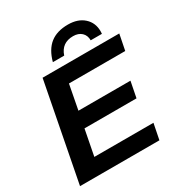

<svg xmlns="http://www.w3.org/2000/svg" viewBox="-204 -1033 1100 1173"><g transform="rotate(-30 346.0 -446.0)"><path d="M18 0 151 -688H692L670 -577H273L240 -404H607L585 -292H218L183 -111H600L578 0ZM447 -892Q517 -892 558.5 -854.5Q600 -817 600 -757L599 -739H520Q520 -774 498 -794.5Q476 -815 439 -815Q358 -815 333 -739H253Q274 -817 321.5 -854.5Q369 -892 447 -892Z"/></g></svg>

Font: Libra Sans Modern
Style: Bold Italic
Weight: 700
Italic angle: -12°
Foundry: Stefan Peev, Context Ltd
Version: Version 1.000